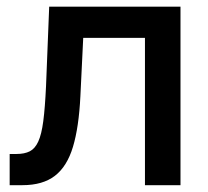

<svg xmlns="http://www.w3.org/2000/svg" viewBox="-20 -542 610 562"><path d="M8.3 0V-91.3H28.3Q51.8 -91.3 67.1 -99.1Q82.5 -106.9 92 -127.7Q101.6 -148.4 106.7 -187.5Q111.8 -226.6 114.7 -289.1L124 -522.5H508.3V0H404.3V-431.2H223.6L215.3 -260.3Q210.9 -169.9 193.6 -112.3Q176.3 -54.7 140.6 -27.3Q105 0 45.9 0Z"/></svg>

Font: Inter 28pt Medium
Style: Regular
Weight: 500
Designer: Rasmus Andersson
Foundry: rsms
Version: Version 4.001;git-66647c0bb